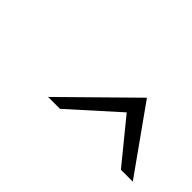

<svg xmlns="http://www.w3.org/2000/svg" viewBox="-26 -912 537 537"><g transform="rotate(45 242.5 -644.0)"><path d="M150 -547H197L336 -672L438 -547H485L347 -741Z"/></g></svg>

Font: Charger Sport
Style: ExLitExtObl
Weight: 200
Designer: Jasper
Foundry: Cannot Into Space Fonts
Version: Version 1.1